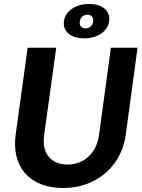

<svg xmlns="http://www.w3.org/2000/svg" viewBox="-20 -932 715 966"><path d="M298 14C460 14 591 -91 613 -256L672 -692H538L478 -252C465 -156 397 -104 320 -104C237 -104 189 -159 202 -252L263 -692H119L59 -256C36 -91 131 14 298 14ZM404 -739C477 -739 530 -781 530 -837C530 -882 491 -912 428 -912C355 -912 301 -871 301 -814C301 -769 341 -739 404 -739ZM411 -789C392 -789 381 -800 381 -817C381 -841 397 -858 420 -858C438 -858 449 -847 449 -830C449 -806 433 -789 411 -789Z"/></svg>

Font: Ronzino Bold
Style: Italic
Weight: 700
Italic angle: -8°
Designer: Nunzio Mazzaferro
Foundry: Collletttivo
Version: Version 1.000;Glyphs 3.3 (3337)